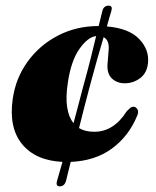

<svg xmlns="http://www.w3.org/2000/svg" viewBox="-20 -569 552 679"><path d="M297 -262Q286 -219.5 276.5 -183.5Q267 -147.5 259.5 -116Q281 -103 313.5 -103Q382.5 -103 428.5 -176Q435 -182 440 -186.8Q445 -191.5 453.5 -191.5Q460.5 -191 466 -182.5Q471.5 -174 465 -159.5Q435.5 -87.5 376 -43.8Q316.5 0 230 3.5Q225 24 220.8 41Q216.5 58 213 72.5Q207 90 191.5 90Q176.5 90 181.5 71.5Q185.5 57.5 190.2 40.8Q195 24 201 3.5Q106 -1 58.2 -59.2Q10.5 -117.5 25 -219Q35.5 -293 77.8 -351.2Q120 -409.5 185 -443.2Q250 -477 329 -477Q333 -493 336.2 -506.8Q339.5 -520.5 342.5 -532Q347.5 -549 364.5 -549Q379 -549 374 -531Q370.5 -519.5 366.5 -505.8Q362.5 -492 358 -475.5Q435.5 -469 471.8 -431.5Q508 -394 503.5 -347Q500 -311 475.8 -292.8Q451.5 -274.5 421 -274.5Q393 -274.5 375 -292.2Q357 -310 360.5 -346L364 -389Q368 -426.5 346.5 -437.5Q336.5 -404.5 324.2 -361.2Q312 -318 297 -262ZM220 -277.5Q212 -225.5 217.5 -189.8Q223 -154 240 -133.5Q247.5 -161.5 256 -193.5Q264.5 -225.5 274 -262Q290 -319.5 301 -363.8Q312 -408 320 -441.5Q290.5 -438 261 -396.2Q231.5 -354.5 220 -277.5Z"/></svg>

Font: Fraunces 72pt S000 Black
Style: Italic
Weight: 900
Italic angle: -16°
Version: Version 1.000; ttfautohint (v1.8.3)